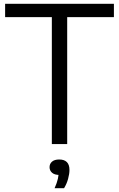

<svg xmlns="http://www.w3.org/2000/svg" viewBox="-20 -760 628 1013"><path d="M253.5 0V-669.5H7V-740H581V-669.5H334.5V0ZM268 233Q281 204 285.5 182.8Q290 161.5 290 141L302 163H294Q268 163 254.8 151.5Q241.5 140 241.5 122Q241.5 104 254.5 92.8Q267.5 81.5 292.5 81.5Q319 81.5 332.8 95.2Q346.5 109 346.5 136.5Q346.5 157.5 339.2 183.8Q332 210 318 233Z"/></svg>

Font: Encode Sans SC
Style: Regular
Weight: 400
Version: Version 3.002